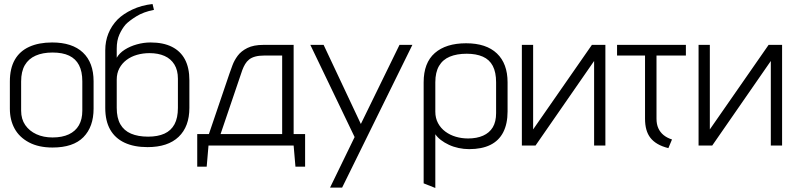

<svg xmlns="http://www.w3.org/2000/svg" viewBox="-20 -723 3942 954"><path d="M445 -183V-319Q445 -412 392 -462Q339 -512 239 -512Q173 -512 125.5 -490.5Q78 -469 53.5 -426Q29 -383 29 -318V-183Q29 -127 52.5 -84Q76 -41 124 -15.5Q172 10 241 10Q344 10 394.5 -41.5Q445 -93 445 -183ZM389 -319V-173Q389 -130 372 -100.5Q355 -71 322 -55.5Q289 -40 241 -40Q196 -40 161 -56Q126 -72 105.5 -101.5Q85 -131 85 -173V-318Q85 -368 103.5 -399.5Q122 -431 157 -446.5Q192 -462 241 -462Q291 -462 323.5 -446.5Q356 -431 372.5 -399.5Q389 -368 389 -319Z M728 -512Q694 -512 660 -502.5Q626 -493 599.5 -476Q573 -459 560 -436V-481Q560 -522 573 -551Q586 -580 604 -601Q621 -619 657 -641.5Q693 -664 745 -674L738 -703Q683 -697 637.5 -675.5Q592 -654 564 -626Q534 -595 518.5 -556.5Q503 -518 503 -473V-187Q503 -122 527.5 -79Q552 -36 599 -14Q646 8 713 8Q814 8 867.5 -43Q921 -94 921 -187V-324Q921 -386 899 -427.5Q877 -469 834 -490.5Q791 -512 728 -512ZM723 -459Q766 -459 797.5 -445Q829 -431 846.5 -402.5Q864 -374 864 -332V-187Q864 -137 847 -105.5Q830 -74 797 -59Q764 -44 716 -44Q666 -44 631 -59Q596 -74 578 -105.5Q560 -137 560 -187V-327Q560 -359 573 -383.5Q586 -408 608.5 -425Q631 -442 660.5 -450.5Q690 -459 723 -459Z M1439 -57V-500H1289Q1240 -500 1209 -484.5Q1178 -469 1161 -446Q1144 -423 1135 -398.5Q1126 -374 1120 -357L1018 -57H960V105H1007L1016 0H1439L1448 105H1496V-57ZM1076 -57 1184 -375Q1190 -391 1198 -404.5Q1206 -418 1218 -427.5Q1230 -437 1248.5 -442Q1267 -447 1292 -447H1382V-57Z M1620 209H1680L2029 -500H1965L1773 -107L1588 -500H1522L1742 -42Z M2502 -169V-314Q2502 -407 2449 -457.5Q2396 -508 2296 -508Q2196 -508 2140.5 -459.5Q2085 -411 2085 -314V188L2143 211V-56Q2153 -41 2170.5 -27.5Q2188 -14 2210.5 -3.5Q2233 7 2259 12.5Q2285 18 2311 18Q2374 18 2416.5 -3Q2459 -24 2480.5 -66Q2502 -108 2502 -169ZM2445 -314V-161Q2445 -118 2428.5 -90.5Q2412 -63 2380.5 -49Q2349 -35 2306 -35Q2274 -35 2245 -43.5Q2216 -52 2193 -69Q2170 -86 2156.5 -111Q2143 -136 2143 -168V-314Q2143 -364 2161.5 -395.5Q2180 -427 2215 -441.5Q2250 -456 2299 -456Q2346 -456 2379 -441.5Q2412 -427 2428.5 -395.5Q2445 -364 2445 -314Z M2629 -500H2573V0H2641L2932 -420V0H2988V-500H2921L2629 -80Z M3242 -133V-447H3388V-500H3046V-447H3185V-133Q3185 -103 3191.5 -79.5Q3198 -56 3211.5 -38.5Q3225 -21 3247 -8Q3269 5 3301 13L3319 -30Q3294 -38 3277 -52Q3260 -66 3251 -86Q3242 -106 3242 -133Z M3507 -500H3451V0H3519L3810 -420V0H3866V-500H3799L3507 -80Z"/></svg>

Font: AdventPro_ExpandedRegular
Style: ExpandedRegular
Weight: 400
Width: 7
Designer: VivaRado, Andreas Kalpakidis
Foundry: VivaRado, Andreas Kalpakidis
Version: Version 3.000